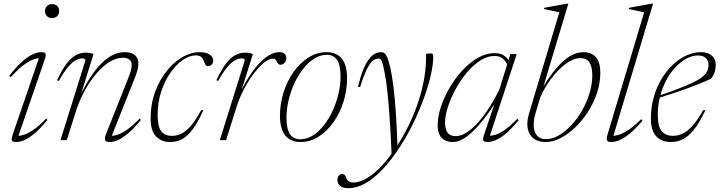

<svg xmlns="http://www.w3.org/2000/svg" viewBox="-20 -740 3800 1014"><path d="M48 -32 190.5 -447.5 203.5 -432Q187.5 -435 164.5 -428.8Q141.5 -422.5 110.2 -400.5Q79 -378.5 36.5 -332.5L29 -339.5Q66 -387.5 97 -414.8Q128 -442 153.2 -453.2Q178.5 -464.5 197 -464.5Q217 -464.5 220.5 -456.5Q224 -448.5 217 -428L72.5 -8.5L59.5 -23.5Q75 -20.5 97.8 -25.8Q120.5 -31 151.8 -51.2Q183 -71.5 224 -114L230.5 -106.5Q193 -61 163 -35.8Q133 -10.5 109.2 -0.2Q85.5 10 66 10Q44 10 42.2 0Q40.5 -10 48 -32ZM217.5 -682Q217.5 -692 222.2 -700.2Q227 -708.5 235.5 -713.5Q244 -718.5 255 -718.5Q273 -718.5 282.8 -707.8Q292.5 -697 292.5 -682Q292.5 -671.5 288.2 -663Q284 -654.5 275.5 -649.5Q267 -644.5 255 -644.5Q238 -644.5 227.8 -655.2Q217.5 -666 217.5 -682Z M290.5 -312 281.5 -316.5Q309 -375.5 334 -407Q359 -438.5 383.5 -450.2Q408 -462 433 -462Q441.5 -462 449 -461.2Q456.5 -460.5 463 -458.5Q469.5 -456.5 474 -454.5L400 -218L391.5 -211.5Q422.5 -277 453 -325Q483.5 -373 514.2 -403.8Q545 -434.5 575.8 -449.5Q606.5 -464.5 637.5 -464.5Q675 -464.5 693 -448.2Q711 -432 711 -404.5Q711 -389 706 -369.5Q701 -350 689 -321L565 -9L553 -23.5Q568.5 -20.5 591.2 -25.8Q614 -31 645.2 -51.2Q676.5 -71.5 717.5 -114L724 -106.5Q686.5 -61 656.5 -35.8Q626.5 -10.5 602.8 -0.2Q579 10 559.5 10Q538.5 10 535 -0.2Q531.5 -10.5 540 -32L656 -324Q667 -351 671.2 -367.8Q675.5 -384.5 675.5 -395.5Q675.5 -417 662.8 -426Q650 -435 630 -435Q593.5 -435 557.8 -412.5Q522 -390 489.5 -352Q457 -314 430.8 -267Q404.5 -220 387 -171L332.5 0H299.5L431 -420.5Q431.5 -426.5 427 -429Q422.5 -431.5 413.5 -431.5Q397 -431.5 377.8 -420.5Q358.5 -409.5 337 -383.2Q315.5 -357 290.5 -312Z M1014 -447.5Q980 -447.5 944.8 -422.8Q909.5 -398 879.5 -354.8Q849.5 -311.5 831 -254.8Q812.5 -198 812.5 -133.5Q812.5 -72 831.2 -47.2Q850 -22.5 888.5 -22.5Q913.5 -22.5 937.8 -34Q962 -45.5 987.5 -74.8Q1013 -104 1042.5 -158.5L1054 -158Q1024 -92 996.2 -55.2Q968.5 -18.5 940 -4.2Q911.5 10 878 10Q832.5 10 804 -19.5Q775.5 -49 775.5 -113Q775.5 -191 799.5 -255.5Q823.5 -320 861.8 -367Q900 -414 944.8 -439.2Q989.5 -464.5 1031.5 -464.5Q1069.5 -464.5 1087.8 -451.8Q1106 -439 1106 -419.5Q1106 -407.5 1098 -399Q1090 -390.5 1078 -390.5Q1070 -390.5 1065.5 -398.2Q1061 -406 1056 -418.5Q1051.5 -431.5 1042 -439.5Q1032.5 -447.5 1014 -447.5Z M1272.5 -420.5Q1273 -426.5 1268.5 -429Q1264 -431.5 1255 -431.5Q1238.5 -431.5 1219.2 -420.5Q1200 -409.5 1178.5 -383.2Q1157 -357 1132 -312L1123 -316.5Q1150.5 -375.5 1175.5 -407Q1200.5 -438.5 1225 -450.2Q1249.5 -462 1274.5 -462Q1283 -462 1290.8 -461.2Q1298.5 -460.5 1304.8 -458.5Q1311 -456.5 1315.5 -454.5L1242.5 -222.5H1235.5Q1270 -299 1307.2 -353Q1344.5 -407 1382.2 -435.8Q1420 -464.5 1455 -464.5Q1474.5 -464.5 1483.5 -455.8Q1492.5 -447 1492.5 -433Q1492.5 -422.5 1488 -414.8Q1483.5 -407 1476.2 -402.5Q1469 -398 1461 -398Q1454.5 -398 1450 -402.5Q1445.5 -407 1442.5 -414.5Q1440 -422 1434.2 -426.2Q1428.5 -430.5 1421.5 -430.5Q1406 -430.5 1386.2 -417.5Q1366.5 -404.5 1344.8 -381Q1323 -357.5 1301.2 -325.2Q1279.5 -293 1260.8 -254.2Q1242 -215.5 1228.5 -172.5L1174 0H1141Z M1704.5 -464.5Q1740 -464.5 1764.2 -449Q1788.5 -433.5 1800.8 -403Q1813 -372.5 1813 -328Q1813 -264 1794.2 -203.5Q1775.5 -143 1741.5 -95Q1707.5 -47 1663 -18.5Q1618.5 10 1567 10Q1531.5 10 1507.2 -5.5Q1483 -21 1470.8 -51.8Q1458.5 -82.5 1458.5 -127Q1458.5 -190.5 1477.2 -251Q1496 -311.5 1530 -359.5Q1564 -407.5 1608.5 -436Q1653 -464.5 1704.5 -464.5ZM1566 -4.5Q1600.5 -4.5 1632 -24.2Q1663.5 -44 1690.2 -78Q1717 -112 1736.8 -155Q1756.5 -198 1767.5 -244.5Q1778.5 -291 1778.5 -335.5Q1778.5 -396.5 1760.2 -423.5Q1742 -450.5 1705.5 -450.5Q1671 -450.5 1639.5 -430.5Q1608 -410.5 1581.2 -376.8Q1554.5 -343 1534.8 -300Q1515 -257 1504 -210.2Q1493 -163.5 1493 -119Q1493 -58.5 1511.2 -31.5Q1529.5 -4.5 1566 -4.5Z M1882 -280.5H1870.5Q1883 -333.5 1897.2 -369Q1911.5 -404.5 1927 -425.5Q1942.5 -446.5 1959 -455.5Q1975.5 -464.5 1992 -464.5Q2003 -464.5 2010.8 -458.8Q2018.5 -453 2025.8 -435Q2033 -417 2041.5 -381Q2050 -344.5 2057.8 -282.8Q2065.5 -221 2071 -138Q2076.5 -55 2079.5 45L2048.5 89Q2045.5 6 2041.2 -63.5Q2037 -133 2032.2 -188.2Q2027.5 -243.5 2022.5 -284.8Q2017.5 -326 2012 -352Q2005.5 -387 2000.5 -404Q1995.5 -421 1990.8 -426Q1986 -431 1979.5 -431Q1964 -431 1948.5 -418.5Q1933 -406 1916.8 -373.2Q1900.5 -340.5 1882 -280.5ZM2055 62.5 2068.5 43Q2109 -17.5 2139.8 -81Q2170.5 -144.5 2191.2 -208.8Q2212 -273 2221.8 -335Q2231.5 -397 2230 -455Q2236 -456.5 2242 -457.2Q2248 -458 2252.5 -458Q2262 -458 2265 -455Q2268 -452 2268 -440.5Q2268 -407 2259.5 -363Q2251 -319 2235 -268.8Q2219 -218.5 2197.5 -166.5Q2176 -114.5 2149.8 -63.8Q2123.5 -13 2094.5 32Q2046 107 1998.8 156.2Q1951.5 205.5 1906.5 229.8Q1861.5 254 1820 254Q1790.5 254 1776.2 241.5Q1762 229 1762 210.5Q1762 195.5 1769.8 187.2Q1777.5 179 1788.5 179Q1795 179 1800.2 184Q1805.5 189 1809 200Q1812.5 211 1822 217.5Q1831.5 224 1845.5 224Q1874 224 1907.5 206.8Q1941 189.5 1978.5 153.8Q2016 118 2055 62.5Z M2538 -33.5 2597 -207.5H2603Q2568.5 -153.5 2536.5 -112.8Q2504.5 -72 2475.8 -44.8Q2447 -17.5 2421.2 -3.8Q2395.5 10 2373.5 10Q2344.5 10 2326.5 -0.8Q2308.5 -11.5 2300 -31.2Q2291.5 -51 2291.5 -77.5Q2291.5 -123.5 2308.5 -175.5Q2325.5 -227.5 2355.2 -278Q2385 -328.5 2423.2 -369.5Q2461.5 -410.5 2504.8 -435Q2548 -459.5 2591.5 -459.5Q2626 -459.5 2645.8 -443.8Q2665.5 -428 2679.5 -399.5L2664.5 -386.5Q2653 -416 2636 -430.2Q2619 -444.5 2591.5 -444.5Q2553.5 -444.5 2515.8 -420Q2478 -395.5 2444.5 -355.2Q2411 -315 2385.5 -267.8Q2360 -220.5 2345.2 -174.2Q2330.5 -128 2330.5 -92Q2330.5 -57.5 2343.8 -39.2Q2357 -21 2387.5 -21Q2412 -21 2440.2 -37.8Q2468.5 -54.5 2498.2 -86Q2528 -117.5 2558 -163Q2588 -208.5 2617 -266.5L2662 -411L2675.5 -454.5H2709L2562.5 -9L2550 -24Q2566.5 -21.5 2588.8 -26.2Q2611 -31 2641.2 -50.8Q2671.5 -70.5 2712 -112.5L2719 -105Q2666 -40.5 2626.2 -15.2Q2586.5 10 2557 10Q2535.5 10 2532.2 1.2Q2529 -7.5 2538 -33.5Z M2807 -137.5Q2802.5 -122.5 2800.5 -108.2Q2798.5 -94 2798.5 -81Q2798.5 -45.5 2815.2 -25.2Q2832 -5 2864.5 -5Q2897 -5 2931 -24.8Q2965 -44.5 2996.8 -78.2Q3028.5 -112 3053.5 -155.5Q3078.5 -199 3093.2 -246.8Q3108 -294.5 3108 -342Q3108 -388 3092.8 -410.5Q3077.5 -433 3045 -433Q3023.5 -433 3000.2 -422Q2977 -411 2953.5 -391.5Q2930 -372 2908 -346Q2886 -320 2866.8 -289.5Q2847.5 -259 2833.5 -226.5ZM2934 -675Q2924.5 -677.5 2911 -680.2Q2897.5 -683 2882.2 -686Q2867 -689 2852.5 -692.5L2855 -699L2973.5 -720.5H2981.5L2844.5 -265.5H2838.5Q2880.5 -335.5 2918.2 -379.5Q2956 -423.5 2991.2 -444Q3026.5 -464.5 3060 -464.5Q3106.5 -464.5 3128.5 -436Q3150.5 -407.5 3150.5 -356.5Q3150.5 -301 3132.5 -247.8Q3114.5 -194.5 3084.2 -147.8Q3054 -101 3016.2 -65.5Q2978.5 -30 2939 -10Q2899.5 10 2863 10Q2814 10 2789.5 -16.2Q2765 -42.5 2765 -85.5Q2765 -98.5 2767.2 -111.8Q2769.5 -125 2773.5 -139Z M3382 -675Q3373 -677 3359.5 -679.8Q3346 -682.5 3330.8 -685.8Q3315.5 -689 3301 -692.5L3303 -699L3421.5 -720.5H3429L3215.5 -9.5L3201.5 -23.5Q3217.5 -20.5 3240.5 -26Q3263.5 -31.5 3295 -51.2Q3326.5 -71 3366 -110.5L3373.5 -103Q3337 -60 3307 -35.2Q3277 -10.5 3252.8 -0.2Q3228.5 10 3209 10Q3189.5 10 3185.8 1.2Q3182 -7.5 3188.5 -29.5Z M3665.5 -447Q3637 -447 3607.2 -431.5Q3577.5 -416 3550 -387.8Q3522.5 -359.5 3501 -320.5Q3479.5 -281.5 3466.8 -234Q3454 -186.5 3454 -133.5Q3454 -69.5 3475.5 -46Q3497 -22.5 3533 -22.5Q3558.5 -22.5 3583.8 -33.5Q3609 -44.5 3636 -74.2Q3663 -104 3694 -158.5L3705.5 -158Q3673.5 -91 3644.2 -54.5Q3615 -18 3585.2 -4Q3555.5 10 3522.5 10Q3493 10 3469 -2.2Q3445 -14.5 3431.2 -41.5Q3417.5 -68.5 3417.5 -113Q3417.5 -173.5 3432.8 -227.2Q3448 -281 3474.5 -324.5Q3501 -368 3535 -399.5Q3569 -431 3606.5 -447.8Q3644 -464.5 3681 -464.5Q3708.5 -464.5 3725.8 -455.5Q3743 -446.5 3751.5 -431.2Q3760 -416 3760 -398Q3760 -377 3754 -358.8Q3748 -340.5 3735 -324.5Q3710 -312.5 3677.5 -299.2Q3645 -286 3607.8 -272.5Q3570.5 -259 3531.5 -246Q3492.5 -233 3455 -221.5L3455.5 -233.5Q3520 -255 3564.5 -272.2Q3609 -289.5 3637.8 -303.2Q3666.5 -317 3683 -329Q3699.5 -341 3707.2 -351.8Q3715 -362.5 3718.5 -373.5Q3724 -393.5 3720.5 -410Q3717 -426.5 3703.5 -436.8Q3690 -447 3665.5 -447Z"/></svg>

Font: Newsreader 36pt ExtraLight
Style: Italic
Weight: 250
Italic angle: -17°
Designer: Hugues Gentile
Foundry: Production Type
Version: Version 1.003